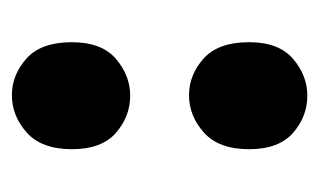

<svg xmlns="http://www.w3.org/2000/svg" viewBox="-127 -393 537 323"><g transform="rotate(90 141.5 -231.5)"><path d="M140 -281Q106 -281 78.5 -305.5Q51 -330 51 -382Q51 -432 79 -456Q107 -480 141 -480Q176 -480 203.5 -456Q231 -432 231 -382Q231 -331 203 -306Q175 -281 140 -281ZM140 17Q106 17 78.5 -7.5Q51 -32 51 -84Q51 -134 79 -158Q107 -182 141 -182Q176 -182 203.5 -158Q231 -134 231 -84Q231 -33 203 -8Q175 17 140 17Z"/></g></svg>

Font: Yaldevi
Style: Bold
Weight: 700
Designer: Sol Matas, Rajitha Manaperi, Kosala Senevirathne
Foundry: Mooniak
Version: Version 1.100